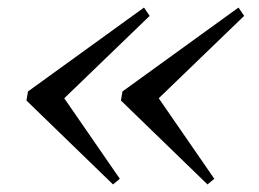

<svg xmlns="http://www.w3.org/2000/svg" viewBox="-20 -498 685 508"><path d="M297 -25 279 -10 50 -232 54 -256 361 -478 376 -456 150 -238ZM547 -25 529 -10 300 -232 304 -256 611 -478 626 -456 400 -238Z"/></svg>

Font: Inria Serif
Style: Italic
Weight: 400
Italic angle: -10°
Designer: Black Foundry Team
Foundry: Black Foundry
Version: Version 1.000; ttfautohint (v1.8.3)